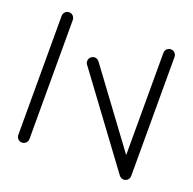

<svg xmlns="http://www.w3.org/2000/svg" viewBox="-99 -618 720 718"><g transform="rotate(20 261.5 -259.5)"><path d="M59.3 0Q53.3 0 48.1 -3Q43 -5.9 40 -11.1Q37 -16.3 37 -22.2V-496.3Q37 -502.2 40 -507.4Q43 -512.6 48.1 -515.6Q53.3 -518.5 59.3 -518.5Q65.2 -518.5 70.4 -515.6Q75.6 -512.6 78.5 -507.4Q81.5 -502.2 81.5 -496.3V-22.2Q81.5 -16.3 78.5 -11.1Q75.6 -5.9 70.4 -3Q65.2 0 59.3 0ZM184.4 -370.4Q184.4 -376.3 187.4 -381.5Q190.4 -386.7 195.6 -389.6Q200.7 -392.6 206.7 -392.6Q211.9 -392.6 216.5 -390.2Q221.1 -387.8 224.4 -383.7L482.6 -34.4L447 -7.8L188.9 -357Q184.4 -362.6 184.4 -370.4ZM464.1 0Q458.1 0 453 -3Q447.8 -5.9 444.8 -11.1Q441.9 -16.3 441.9 -22.2V-496.3Q441.9 -502.2 444.8 -507.4Q447.8 -512.6 453 -515.6Q458.1 -518.5 464.1 -518.5Q470 -518.5 475.2 -515.6Q480.4 -512.6 483.3 -507.4Q486.3 -502.2 486.3 -496.3V-22.2Q486.3 -16.3 483.3 -11.1Q480.4 -5.9 475.2 -3Q470 0 464.1 0Z"/></g></svg>

Font: 26F Galaxy Sans
Style: Regular
Weight: 400
Designer: C₂₉H₂₅N₃O₅
Version: Version 1.100;FEAKit 1.0